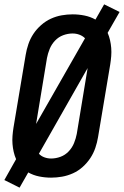

<svg xmlns="http://www.w3.org/2000/svg" viewBox="-30 -809 570 883"><path d="M60 54 -10 19 44 -77Q37 -93 33 -110.5Q29 -128 27.5 -146.5Q26 -165 27.5 -184Q29 -203 32 -222L88 -556Q92 -581 100.5 -606Q109 -631 123.5 -653Q138 -675 159 -693.5Q180 -712 204 -723Q228 -734 253.5 -738.5Q279 -743 304 -743Q332 -743 359 -737.5Q386 -732 409 -719L449 -789L520 -754L465 -658Q472 -642 476 -624.5Q480 -607 481.5 -588.5Q483 -570 481.5 -551Q480 -532 477 -513L421 -179Q417 -154 408.5 -129Q400 -104 385.5 -82Q371 -60 350.5 -41.5Q330 -23 305.5 -12Q281 -1 255.5 3.5Q230 8 205 8Q177 8 150 2.5Q123 -3 100 -16ZM136 -239 361 -633Q350 -644 335 -649.5Q320 -655 304 -655Q282 -655 260.5 -647Q239 -639 223 -622Q207 -605 198.5 -584Q190 -563 186 -542ZM205 -80Q227 -80 248.5 -88Q270 -96 286 -113Q302 -130 310.5 -151Q319 -172 323 -193L373 -496L149 -102Q159 -91 174 -85.5Q189 -80 205 -80Z"/></svg>

Font: Iosevka Term Curly Semibold
Style: Italic
Weight: 600
Italic angle: -9°
Designer: Belleve Invis
Foundry: Belleve Invis
Version: Version 32.3.0